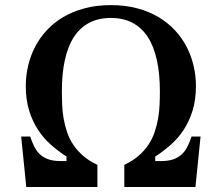

<svg xmlns="http://www.w3.org/2000/svg" viewBox="-20 -747 886 767"><path d="M422.9 -675.3Q373 -675.3 336.2 -655.8Q299.3 -636.2 275.1 -598.9Q251 -561.5 239 -506.8Q227.1 -452.1 227.1 -381.3Q227.1 -354.5 228.3 -326.9Q229.5 -299.3 234.4 -272Q239.3 -244.6 248.3 -218.3Q257.3 -191.9 273.2 -168.2Q289.1 -144.5 312.5 -124.3Q335.9 -104 369.1 -88.4V0H85L64.5 -201.7H100.6Q108.4 -177.7 117.9 -159.4Q127.4 -141.1 141.6 -128.7Q155.8 -116.2 175.5 -109.9Q195.3 -103.5 223.1 -103.5H245.6V-121.6Q213.9 -142.1 184.3 -168Q154.8 -193.8 132.3 -227.8Q109.9 -261.7 96.4 -305.2Q83 -348.6 83 -403.8Q83 -444.3 92.3 -484.1Q101.6 -523.9 120.1 -559.8Q138.7 -595.7 167 -626.2Q195.3 -656.7 232.9 -679Q270.5 -701.2 318.1 -713.9Q365.7 -726.6 422.9 -726.6Q480 -726.6 527.6 -713.9Q575.2 -701.2 612.8 -679Q650.4 -656.7 678.7 -626.2Q707 -595.7 725.6 -559.8Q744.1 -523.9 753.4 -484.1Q762.7 -444.3 762.7 -403.8Q762.7 -348.6 749.3 -305.2Q735.8 -261.7 713.4 -227.8Q690.9 -193.8 661.4 -168Q631.8 -142.1 600.1 -121.6V-103.5H622.6Q650.4 -103.5 670.2 -109.9Q689.9 -116.2 704.1 -128.7Q718.3 -141.1 727.8 -159.4Q737.3 -177.7 745.1 -201.7H781.2L760.7 0H476.6V-88.4Q509.8 -104 533.2 -124.3Q556.6 -144.5 572.5 -168.2Q588.4 -191.9 597.4 -218.3Q606.4 -244.6 611.3 -272Q616.2 -299.3 617.4 -326.9Q618.7 -354.5 618.7 -381.3Q618.7 -452.1 606.7 -506.8Q594.7 -561.5 570.6 -598.9Q546.4 -636.2 509.5 -655.8Q472.7 -675.3 422.9 -675.3Z"/></svg>

Font: Arian AMU Serif
Style: Bold
Weight: 700
Designer: Ruben Hakobyan (Tarumian)
Foundry: Ruben Hakobyan (Tarumian)
Version: Version 1.002